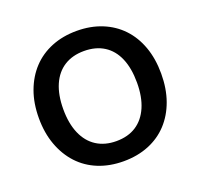

<svg xmlns="http://www.w3.org/2000/svg" viewBox="-126 -855 1046 1004"><g transform="rotate(-20 397.5 -352.5)"><path d="M398 10Q321 10 258 -15.5Q195 -41 150.5 -89Q106 -137 81.5 -204Q57 -271 57 -353Q57 -436 81.5 -502.5Q106 -569 150.5 -616.5Q195 -664 258 -689.5Q321 -715 398 -715Q475 -715 538 -689.5Q601 -664 645.5 -617Q690 -570 714 -503.5Q738 -437 738 -354Q738 -271 714 -204Q690 -137 645.5 -89Q601 -41 538 -15.5Q475 10 398 10ZM398 -102Q463 -102 508.5 -131.5Q554 -161 578.5 -217.5Q603 -274 603 -353Q603 -433 579 -489Q555 -545 509 -574Q463 -603 398 -603Q334 -603 288 -574Q242 -545 217.5 -489Q193 -433 193 -353Q193 -274 217.5 -217.5Q242 -161 288 -131.5Q334 -102 398 -102Z"/></g></svg>

Font: Nunito Sans 11pt
Style: Bold
Weight: 700
Version: Version 3.101;gftools[0.9.27]